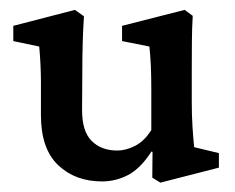

<svg xmlns="http://www.w3.org/2000/svg" viewBox="-20 -366 482 394"><path d="M378.4 -64 429.2 -51.8V-22L309.1 8.8L292.5 -1.5L293 -54.2L291 -55.2Q268.1 -20 242.7 -6.8Q217.3 6.3 189.5 6.3Q134.3 6.3 99.1 -27.3Q64 -61 64 -129.4V-196.8Q64 -231.9 60.5 -270.5L7.3 -281.7V-313L133.8 -345.7L152.3 -332.5Q148.9 -284.2 148.9 -214.8L148.4 -140.1Q148.4 -96.2 168.2 -76.7Q188 -57.1 220.7 -57.1Q238.8 -57.1 257.6 -66.9Q276.4 -76.7 290.5 -99.1V-181.2Q290.5 -208 289.6 -229.7Q288.6 -251.5 286.6 -270.5L230.5 -281.7V-313L358.9 -345.7L375.5 -333.5Q374 -307.6 373.8 -281.7Q373.5 -255.9 373.5 -219.2V-159.2Q373.5 -129.4 375 -106Q376.5 -82.5 378.4 -64Z"/></svg>

Font: Lateef Medium
Style: Regular
Weight: 500
Designer: SIL International
Foundry: SIL International
Version: Version 4.200